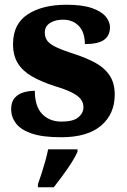

<svg xmlns="http://www.w3.org/2000/svg" viewBox="-20 -569 536 810"><path d="M238 10Q159 10 113 -6Q67 -22 47 -49Q27 -76 27 -108Q27 -139 42 -156Q57 -173 80 -179.5Q103 -186 127 -186Q127 -120 158 -88Q189 -56 239 -56Q289 -56 310.5 -74Q332 -92 332 -117Q332 -137 319.5 -152Q307 -167 280.5 -180Q254 -193 210 -206Q152 -225 113.5 -247.5Q75 -270 55 -302.5Q35 -335 35 -383Q35 -468 97 -508.5Q159 -549 261 -549Q327 -549 367.5 -535Q408 -521 426 -499Q444 -477 444 -454Q444 -419 419 -401Q394 -383 338 -383Q338 -433 312.5 -459.5Q287 -486 245 -486Q213 -486 191 -472Q169 -458 169 -431Q169 -411 180 -396.5Q191 -382 219 -369Q247 -356 297 -340Q346 -324 384 -303Q422 -282 443 -250Q464 -218 464 -170Q464 -88 406.5 -39Q349 10 238 10ZM140 208Q147 189 155.5 162.5Q164 136 171.5 109Q179 82 183 61H307V71Q298 92 281 118.5Q264 145 244 172Q224 199 207 221H140Z"/></svg>

Font: Noto Serif Kannada ExtraBold
Style: Regular
Weight: 800
Version: Version 2.003